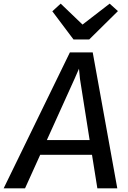

<svg xmlns="http://www.w3.org/2000/svg" viewBox="-61 -1035 705 1055"><path d="M-41 0 323 -747H448.5L583.5 0H474L444.5 -184.5H160L76.5 0ZM196.5 -265.5H431.5L378.5 -601L373 -657.5L348.5 -601.5ZM343 -818 226.5 -973 272.5 -1015 392.5 -900 541.5 -1015 587 -974 429 -818Z"/></svg>

Font: Merriweather Sans Italic
Style: Regular
Weight: 400
Italic angle: -7.5°
Designer: Eben Sorkin
Foundry: Eben Sorkin
Version: Version 1.008; ttfautohint (v1.7.19-72a1) -l 8 -r 50 -G 200 